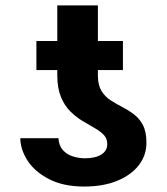

<svg xmlns="http://www.w3.org/2000/svg" viewBox="-20 -680 616 710"><path d="M376.6 -147.7Q376.6 -168 363.4 -181.5Q350.3 -195.1 329.3 -206.9Q308.3 -218.7 284.7 -232.9Q261.1 -247.2 240 -268.1Q218.8 -289.1 205.5 -321.1Q192.1 -353.2 191.8 -400.6V-660H342V-399.4Q342.3 -365 355.1 -344Q368 -322.9 388.5 -309.5Q409.1 -296.1 431.9 -284.4Q454.8 -272.7 475.2 -257.3Q495.6 -242 508.5 -217.4Q521.5 -192.8 521.5 -152.9Q521.8 -106.1 493.4 -69.3Q465 -32.5 413.4 -11.4Q361.7 9.8 291.4 9.8Q214.8 9.8 162.1 -17.2Q109.3 -44.2 82.3 -85.5Q55.4 -126.9 55.1 -168.9H196.1Q197.9 -141.1 212.7 -124.8Q227.6 -108.4 249.6 -101.6Q271.5 -94.7 294.3 -94.7Q332.5 -94.7 354.7 -108.6Q376.9 -122.5 376.6 -147.7ZM434.6 -528.3V-420.9H114.6V-528.3Z"/></svg>

Font: GitLab Sans
Style: Regular
Weight: 400
Designer: Rasmus Andersson
Foundry: Modifications by GitLab B.V., manufactured by rsms
Version: Version 4.000;git-c8fb6b7